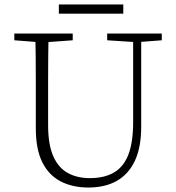

<svg xmlns="http://www.w3.org/2000/svg" viewBox="-20 -824 785 858"><path d="M375 14Q304 14 251 -13.5Q198 -41 169 -99Q140 -157 140 -251V-361Q140 -413 140 -465Q140 -517 139.5 -569.5Q139 -622 138 -674H197Q196 -622 195.5 -570.5Q195 -519 195 -466.5Q195 -414 195 -361V-265Q195 -178 218 -126Q241 -74 283 -51Q325 -28 381 -28Q447 -28 490 -53.5Q533 -79 554 -134Q575 -189 575 -279V-674H611V-258Q611 -166 583 -106Q555 -46 502.5 -16Q450 14 375 14ZM44 -644V-674H305V-644L182 -635H161ZM459 -644V-674H703V-644L599 -636H582ZM243 -763V-804H531V-763Z"/></svg>

Font: Source Serif 4 18pt Light
Style: Regular
Weight: 300
Designer: Frank Grießhammer
Foundry: Adobe Systems Incorporated
Version: Version 4.004;hotconv 1.0.116;makeotfexe 2.5.65601